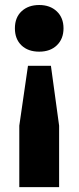

<svg xmlns="http://www.w3.org/2000/svg" viewBox="-20 -576 322 786"><path d="M140.5 -555.5Q185 -555.5 212.5 -529.5Q240 -503.5 240 -460Q240 -417 213 -390.8Q186 -364.5 140.5 -364.5Q95 -364.5 68 -390.2Q41 -416 41 -460Q41 -504.5 68.5 -530Q96 -555.5 140.5 -555.5ZM94.5 -306.5H188.5L222 -61.5V190H59V-61.5Z"/></svg>

Font: Encode Sans SmCnd
Style: Bold
Weight: 700
Width: 4
Designer: Multiple Designers
Foundry: Impallari Type
Version: Version 3.002; ttfautohint (v1.8.3) -l 8 -r 50 -G 200 -x 14 